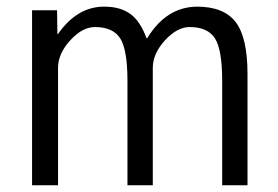

<svg xmlns="http://www.w3.org/2000/svg" viewBox="-20 -550 824 570"><path d="M149.4 -519.5 150.4 -449.2H152.3Q209 -530.3 289.1 -530.3Q336.9 -530.3 366.7 -508.8Q396.5 -487.3 415 -436.5H417Q473.6 -529.3 564.5 -530.3Q644.5 -530.3 679.7 -484.4Q714.8 -438.5 714.8 -330.1V0H639.6V-309.6Q639.6 -402.3 618.2 -436Q596.7 -469.7 543 -469.7Q505.9 -469.7 469.7 -430.2Q433.6 -390.6 433.6 -348.6V0H358.4V-309.6Q358.4 -402.3 336.9 -436Q315.4 -469.7 261.7 -469.7Q224.6 -469.7 188.5 -430.2Q152.3 -390.6 152.3 -348.6V0H75.2V-519.5Z"/></svg>

Font: Mgen+ 1c regular
Style: Regular
Weight: 400
Designer: [Source Han Sans]
Ryoko NISHIZUKA  (kana & ideographs); Paul D. Hunt (Latin, Greek & Cyrillic); Wenlong ZHANG  (bopomofo
Version: Version 1.059.20150602